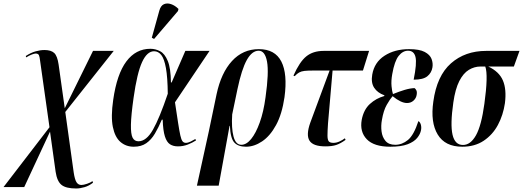

<svg xmlns="http://www.w3.org/2000/svg" viewBox="-81 -826 2980 1094"><path d="M353 248Q295 248 269.5 227.5Q244 207 236 153L204 -76L57 240H-61L201 -101L147 -483Q145 -501 141 -511Q137 -521 122 -521Q115 -521 100.5 -515.5Q86 -510 68 -499L66 -507Q95 -526 122 -533.5Q149 -541 172 -541Q210 -541 228 -524Q246 -507 253 -458L288 -209L449 -536H567L291 -188L339 157Q345 197 355 212.5Q365 228 383 228Q395 228 415.5 221Q436 214 446 206L449 215Q426 233 400.5 240.5Q375 248 353 248Z M681 10Q637 10 605.5 -17Q574 -44 562 -102.5Q550 -161 564 -257Q585 -404 639 -476Q693 -548 776 -548Q805 -548 831.5 -534Q858 -520 875 -478.5Q892 -437 893 -356H897L975 -536H1113L916 -243Q927 -170 934 -124.5Q941 -79 946.5 -54.5Q952 -30 959 -21Q966 -12 978 -12Q990 -12 1005.5 -19.5Q1021 -27 1032 -34L1036 -26Q1016 -13 989.5 -2.5Q963 8 933 8Q906 8 887.5 -4Q869 -16 858.5 -49Q848 -82 846 -144H841Q822 -99 801.5 -64.5Q781 -30 752.5 -10Q724 10 681 10ZM708 -21Q753 -21 790.5 -87Q828 -153 875 -292Q874 -385 864.5 -438Q855 -491 838 -512.5Q821 -534 797 -534Q757 -534 728.5 -472Q700 -410 680 -268Q666 -169 665 -115.5Q664 -62 674.5 -41.5Q685 -21 708 -21ZM797 -604 784 -611 827 -766Q835 -794 853 -802Q871 -810 893.5 -802.5Q916 -795 936 -775L933 -763Z M1041 232 1109 -78 1153 -289Q1179 -411 1241 -478.5Q1303 -546 1394 -546Q1486 -546 1522 -475.5Q1558 -405 1540 -272Q1526 -176 1492 -113.5Q1458 -51 1412.5 -20.5Q1367 10 1321 10Q1276 10 1254 -14Q1232 -38 1229 -109H1227L1165 232ZM1294 -1Q1323 -1 1350 -34Q1377 -67 1399 -128Q1421 -189 1432 -272Q1452 -413 1440.5 -475Q1429 -537 1393 -537Q1355 -537 1325.5 -484.5Q1296 -432 1272 -318L1242 -174Q1237 -96 1249.5 -48.5Q1262 -1 1294 -1Z M1773 8Q1703 8 1682.5 -24.5Q1662 -57 1687 -127L1797 -424H1702Q1672 -424 1654 -422Q1636 -420 1623.5 -413Q1611 -406 1598 -392L1591 -395Q1626 -474 1664.5 -505Q1703 -536 1763 -536H2022L1987 -424H1814L1788 -123Q1785 -78 1785 -54Q1785 -30 1792 -21Q1799 -12 1819 -12Q1836 -12 1853.5 -20Q1871 -28 1884 -38L1888 -29Q1859 -8 1835 0Q1811 8 1773 8Z M2143 10Q2050 10 2009 -32.5Q1968 -75 1980 -143Q1991 -201 2026.5 -233.5Q2062 -266 2109 -279V-283Q2070 -297 2051 -326Q2032 -355 2040 -401Q2052 -471 2110 -508.5Q2168 -546 2250 -546Q2309 -546 2339 -530Q2369 -514 2378 -490Q2387 -466 2383 -442Q2378 -411 2354 -391.5Q2330 -372 2276 -372Q2295 -465 2286.5 -501Q2278 -537 2244 -537Q2214 -537 2190.5 -507.5Q2167 -478 2154 -404Q2147 -365 2150 -334.5Q2153 -304 2158 -290Q2192 -304 2223.5 -313.5Q2255 -323 2281 -324Q2287 -320 2291.5 -311Q2296 -302 2293 -285Q2290 -266 2275 -252.5Q2260 -239 2238 -239Q2204 -239 2156 -278Q2141 -261 2122.5 -228.5Q2104 -196 2095 -142Q2089 -110 2093 -77.5Q2097 -45 2115.5 -23Q2134 -1 2171 -1Q2210 -1 2243.5 -28.5Q2277 -56 2303 -136Q2313 -130 2317 -115.5Q2321 -101 2318 -85Q2314 -62 2296 -40Q2278 -18 2241.5 -4Q2205 10 2143 10Z M2553 10Q2455 10 2413 -59.5Q2371 -129 2388 -247Q2408 -394 2488.5 -465Q2569 -536 2689 -536H2879L2847 -447H2701Q2763 -418 2784.5 -367.5Q2806 -317 2796 -238Q2786 -170 2756 -114Q2726 -58 2675 -24Q2624 10 2553 10ZM2557 0Q2600 0 2631 -55Q2662 -110 2679 -235Q2690 -314 2691.5 -368.5Q2693 -423 2684 -447H2657Q2622 -447 2590.5 -428Q2559 -409 2536 -364Q2513 -319 2502 -242Q2484 -117 2497.5 -58.5Q2511 0 2557 0Z"/></svg>

Font: Noto Serif Display ExtraCondensed SemiBold
Style: Italic
Weight: 600
Width: 2
Italic angle: -12°
Designer: Monotype Design Team
Foundry: Monotype Imaging Inc.
Version: Version 2.009